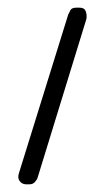

<svg xmlns="http://www.w3.org/2000/svg" viewBox="-20 -454 288 501"><path d="M78 10Q77 14 71 21Q66 27 56 27H49Q37 27 31 18Q25 10 30 -4L158 -416L164 -428Q168 -434 179 -434H187Q199 -434 202.5 -427Q206 -420 206 -412Q206 -405 205 -403Z"/></svg>

Font: Chathura
Style: ExtraBold
Weight: 800
Designer: Appaji Ambarisha Darbha
Foundry: Aditya Fonts
Version: Version 1.001 2016